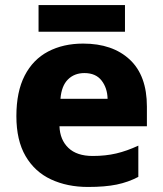

<svg xmlns="http://www.w3.org/2000/svg" viewBox="-20 -732 647 762"><path d="M310 -559Q427 -559 495 -495.5Q563 -432 563 -309V-231H216Q218 -177 251.5 -145Q285 -113 348 -113Q399 -113 441.5 -123Q484 -133 529 -154V-30Q489 -9 443 0.5Q397 10 329 10Q247 10 182.5 -20Q118 -50 81.5 -112.5Q45 -175 45 -271Q45 -368 78 -432Q111 -496 171 -527.5Q231 -559 310 -559ZM315 -442Q275 -442 249.5 -416.5Q224 -391 220 -340H407Q406 -383 383 -412.5Q360 -442 315 -442ZM476 -712V-606H133V-712Z"/></svg>

Font: Noto Sans Syriac ExtraBold
Style: Regular
Weight: 800
Designer: Patrick Giasson and the Monotype Design Team
Foundry: Monotype Imaging Inc.
Version: Version 3.000; ttfautohint (v1.8.4.7-5d5b)